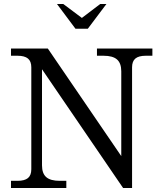

<svg xmlns="http://www.w3.org/2000/svg" viewBox="-20 -944 820 964"><path d="M190.9 -113.8Q190.9 -73.2 212.2 -54.7Q233.4 -36.1 279.8 -36.1H313V0H35.2V-36.1H67.9Q103.5 -36.1 120.4 -50Q137.2 -64 137.2 -94.2V-606Q137.2 -636.2 120.4 -650.1Q103.5 -664.1 67.9 -664.1H35.2V-700.2H220.2L588.9 -160.2V-585.9Q588.9 -626.5 567.6 -645.3Q546.4 -664.1 500 -664.1H466.8V-700.2H745.1V-664.1H711.9Q676.3 -664.1 659.7 -650.1Q643.1 -636.2 643.1 -606V0H598.1L190.9 -596.2ZM266.1 -923.8H297.9L391.1 -854L482.9 -923.8H514.2L420.9 -799.8H358.9Z"/></svg>

Font: LT Superior Serif
Style: Regular
Weight: 400
Designer: Daniel Lyons
Foundry: LyonsType
Version: Version 2.120;FEAKit 1.0